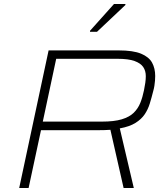

<svg xmlns="http://www.w3.org/2000/svg" viewBox="-20 -940 836 960"><path d="M76 0 223 -688H573Q646 -688 685.5 -671.5Q725 -655 740.5 -626.5Q756 -598 756 -560Q756 -549 755 -536.5Q754 -524 752 -511Q750 -498 746 -484Q738 -452 729 -422.5Q720 -393 703.5 -368.5Q687 -344 657.5 -325.5Q628 -307 579 -298L649 0H598L532 -291Q518 -290 502 -289.5Q486 -289 469 -289H185L123 0ZM194 -332H490Q551 -332 589 -343.5Q627 -355 648.5 -376Q670 -397 681.5 -425.5Q693 -454 700 -489Q704 -508 706.5 -526Q709 -544 709 -559Q709 -586 696 -605Q683 -624 652.5 -635Q622 -646 568 -646H261ZM430 -781V-786L550 -920H607V-915L465 -781Z"/></svg>

Font: Saira Expanded ExtraLight
Style: Italic
Weight: 250
Width: 7
Italic angle: -12°
Designer: Hector Gatti with collaboration of the Omnibus-Type team
Foundry: Omnibus-Type
Version: Version 1.101